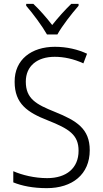

<svg xmlns="http://www.w3.org/2000/svg" viewBox="-20 -1018 533 997"><path d="M224 -839H278C302 -883 353 -948 388 -988V-998H350C315 -964 282 -927 251 -888C222 -926 185 -968 153 -998H116V-988C150 -949 199 -883 224 -839ZM446 -238C446 -349 379 -391 265 -437C168 -476 114 -505 114 -594C114 -676 174 -723 264 -723C312 -723 363 -712 413 -689L432 -739C385 -761 328 -775 265 -775C144 -775 55 -709 56 -593C56 -479 123 -434 228 -393C339 -349 388 -318 388 -235C388 -145 325 -93 225 -93C159 -93 95 -109 49 -129V-71C93 -53 151 -41 223 -41C355 -41 446 -112 446 -238Z"/></svg>

Font: Noto Sans Tamil UI SemiCondensed Light
Style: Regular
Weight: 300
Width: 4
Designer: Jelle Bosma - Monotype Design Team
Foundry: Monotype Imaging Inc.
Version: Version 2.004